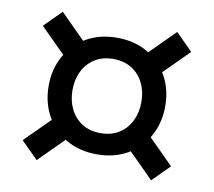

<svg xmlns="http://www.w3.org/2000/svg" viewBox="-66 -669 777 697"><g transform="rotate(10 322.5 -320.5)"><path d="M454.1 -389.6 595.7 -531.2 533.2 -593.8 391.6 -452.1ZM190.4 -251 48.8 -109.4 111.3 -46.9 252.9 -188.5ZM391.6 -188.5 533.2 -46.9 595.7 -109.4 454.1 -251ZM252.9 -452.1 111.3 -593.8 48.8 -531.2 190.4 -389.6ZM107.4 -320.3Q107.4 -259.3 134.3 -210.4Q161.1 -161.6 209.7 -133.5Q258.3 -105.5 322.3 -105.5Q386.7 -105.5 435.1 -133.5Q483.4 -161.6 510.3 -210.4Q537.1 -259.3 537.1 -320.3Q537.1 -381.8 510.3 -430.4Q483.4 -479 435.1 -507.1Q386.7 -535.2 322.3 -535.2Q258.3 -535.2 209.7 -507.1Q161.1 -479 134.3 -430.4Q107.4 -381.8 107.4 -320.3ZM195.3 -320.3Q195.3 -359.4 210.7 -390.4Q226.1 -421.4 254.6 -439.2Q283.2 -457 322.3 -457Q361.3 -457 389.9 -439.2Q418.5 -421.4 433.8 -390.4Q449.2 -359.4 449.2 -320.3Q449.2 -281.2 433.8 -250.2Q418.5 -219.2 389.9 -201.4Q361.3 -183.6 322.3 -183.6Q283.2 -183.6 254.6 -201.4Q226.1 -219.2 210.7 -250.2Q195.3 -281.2 195.3 -320.3Z"/></g></svg>

Font: Giphurs
Style: Regular
Weight: 400
Version: Version 2.010